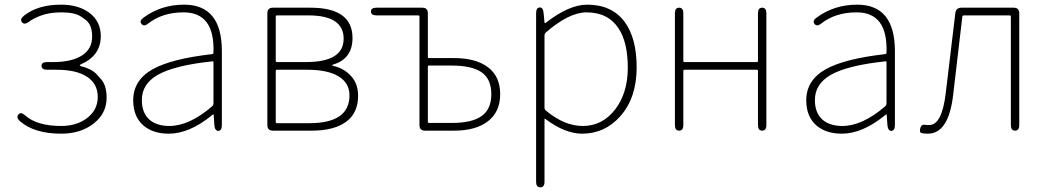

<svg xmlns="http://www.w3.org/2000/svg" viewBox="-20 -560 4494 823"><path d="M243 13Q126 13 65 -41Q48 -57 59 -69Q69 -82 87 -66Q138 -20 242 -20Q308 -20 352 -53Q399 -88 399 -144.5Q399 -201 353 -231Q307 -261 223 -261H182Q158 -261 158 -278Q158 -294 182 -294H208Q290 -294 334 -324Q375 -352 375 -403Q375 -454 347 -475Q337 -482 327 -489Q301 -507 242 -507Q191 -507 152 -492Q121 -480 103 -466Q84 -452 74 -465Q64 -478 83 -493Q142 -540 242 -540Q315 -540 362 -506Q412 -469 412 -405Q412 -322 328 -285Q322 -282 322 -279.5Q322 -277 328 -276Q372 -265 394 -242Q402 -233 410 -224Q437 -197 437 -141Q437 -74 381.5 -30.5Q326 13 243 13Z M703 13Q637 13 596 -21Q551 -59 551 -130Q551 -216 634 -263Q714 -308 889 -328Q895 -329 895 -335Q901 -507 767 -507Q676 -507 615 -459Q597 -444 586 -458Q576 -471 596 -485Q671 -540 769 -540Q931 -540 931 -341V-24Q931 0 916 1Q901 1 899 -23L896 -65Q896 -70 894.5 -70Q893 -70 886 -64Q791 13 703 13ZM706 -20Q791 -20 889 -104Q895 -109 895 -117V-293Q895 -298 890 -297Q728 -280 656 -239Q588 -200 588 -131Q588 -74 623 -45Q654 -20 706 -20Z M1150 0Q1126 0 1126 -24V-503Q1126 -527 1150 -527H1311Q1491 -527 1491 -397Q1491 -309 1410 -284Q1404 -282 1404 -280Q1404 -278 1410 -277Q1451 -268 1480 -239Q1515 -205 1515 -150Q1515 -75 1463 -37.5Q1411 0 1317 0ZM1162 -37Q1162 -32 1167 -32H1306Q1478 -32 1478 -151Q1478 -204 1431.5 -232.5Q1385 -261 1297 -261H1167Q1162 -261 1162 -256ZM1162 -299Q1162 -294 1167 -294H1292Q1453 -294 1453 -394Q1453 -494 1302 -494H1167Q1162 -494 1162 -489Z M1802 0Q1778 0 1778 -24V-489Q1778 -494 1773 -494H1594Q1570 -494 1570 -511Q1570 -527 1594 -527H1790Q1814 -527 1814 -503V-316Q1814 -311 1819 -311H1927Q2020 -311 2072 -271.5Q2124 -232 2124 -156.5Q2124 -81 2072 -40.5Q2020 0 1927 0ZM1814 -38Q1814 -33 1819 -33H1916Q2003 -33 2044.5 -62.5Q2086 -92 2086 -156.5Q2086 -221 2044.5 -250Q2003 -279 1916 -279H1819Q1814 -279 1814 -274Z M2296 243Q2278 243 2278 219V-503Q2278 -527 2293 -528Q2308 -529 2310 -505L2314 -464Q2315 -459 2319 -462Q2419 -540 2497 -540Q2602 -540 2657 -467Q2709 -397 2709 -271Q2709 -141 2639 -62Q2573 13 2475 13Q2402 13 2318 -50Q2314 -53 2314 -48V219Q2314 243 2296 243ZM2478 -20Q2562 -20 2616.5 -90.5Q2671 -161 2671 -270Q2671 -379 2631 -439Q2586 -507 2494 -507Q2419 -507 2320 -421Q2314 -416 2314 -408V-99Q2314 -91 2320 -86Q2399 -20 2478 -20Z M2891 0Q2873 0 2873 -24V-503Q2873 -527 2891 -527Q2909 -527 2909 -503V-299Q2909 -294 2914 -294H3224Q3229 -294 3229 -299V-503Q3229 -527 3247 -527Q3265 -527 3265 -503V-24Q3265 0 3247 0Q3229 0 3229 -24V-256Q3229 -261 3224 -261H2914Q2909 -261 2909 -256V-24Q2909 0 2891 0Z M3588 13Q3522 13 3481 -21Q3436 -59 3436 -130Q3436 -216 3519 -263Q3599 -308 3774 -328Q3780 -329 3780 -335Q3786 -507 3652 -507Q3561 -507 3500 -459Q3482 -444 3471 -458Q3461 -471 3481 -485Q3556 -540 3654 -540Q3816 -540 3816 -341V-24Q3816 0 3801 1Q3786 1 3784 -23L3781 -65Q3781 -70 3779.5 -70Q3778 -70 3771 -64Q3676 13 3588 13ZM3591 -20Q3676 -20 3774 -104Q3780 -109 3780 -117V-293Q3780 -298 3775 -297Q3613 -280 3541 -239Q3473 -200 3473 -131Q3473 -74 3508 -45Q3539 -20 3591 -20Z M3957 13Q3938 13 3929 10Q3920 7 3925 -11Q3929 -28 3947 -25Q3952 -24 3963 -24Q4018 -24 4034 -162L4075 -504Q4078 -527 4101 -527H4325Q4349 -527 4349 -503V-24Q4349 0 4331 0Q4313 0 4313 -24V-489Q4313 -494 4308 -494H4112Q4106 -494 4105 -489L4066 -156Q4047 13 3957 13Z"/></svg>

Font: Resource Han Rounded KR ExtraLight
Style: Regular
Weight: 250
Designer: Cyano Hao (round all glyphs); Ryoko NISHIZUKA 西塚涼子 (kana, bopomofo & ideographs); Paul D. Hunt (Latin, Greek & Cyrillic)
Foundry: Cyano Hao
Version: 0.990